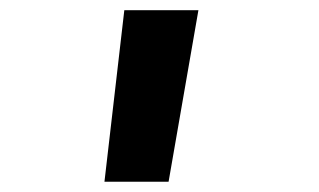

<svg xmlns="http://www.w3.org/2000/svg" viewBox="-20 -144 626 377"><path d="M185.1 212.9 224.1 -124H369.6L311 212.9Z"/></svg>

Font: Cascadia Mono
Style: Bold
Weight: 700
Monospace: yes
Designer: Aaron Bell
Foundry: Saja Typeworks
Version: Version 2404.023; ttfautohint (v1.8.4)